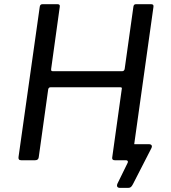

<svg xmlns="http://www.w3.org/2000/svg" viewBox="-20 -762 811 913"><path d="M550.8 131.4Q541.3 131.4 538 126.2Q534.7 121 538.2 111.9L587.4 11.4Q589.4 6.1 586.9 3.1Q584.3 0 578.5 0H542.5L611.5 -89.9Q610.5 -81.9 613.2 -79.1Q615.9 -76.3 620.7 -76.3H688.2Q697.4 -76.3 700.8 -71.1Q704.3 -65.8 699.5 -56.6L612.3 113.5Q607.5 122.7 602.8 127.1Q598.1 131.4 589.6 131.4ZM551.8 -347H220.3Q211.8 -347 209.3 -337.8L164.1 -13.8Q162.3 0 146.7 0H81.2Q73.1 0 70.1 -3.8Q67 -7.7 68 -14.9L168.9 -729.1Q170.5 -742 181.5 -742H254.1Q267 -742 264 -728.2L223.3 -434.6Q222.3 -427.5 224.5 -425.4Q226.7 -423.3 232.5 -423.3H560Q571.5 -423.3 573 -435.4L614.4 -730.4Q616 -742 626 -742H699.3Q712.5 -742 709.5 -727.7L609.3 -12.9Q607.8 0 596.8 0H526.3Q512 0 513.5 -12.5L559 -338.5Q560.2 -343.1 558.6 -345.1Q556.9 -347 551.8 -347Z"/></svg>

Font: Libre Franklin Thin
Style: Italic
Weight: 100
Italic angle: -8°
Designer: Pablo Impallari, Rodrigo Fuenzalida, Nhung Nguyen
Foundry: Impallari Type
Version: Version 3.000